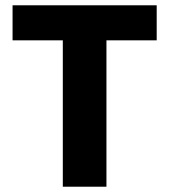

<svg xmlns="http://www.w3.org/2000/svg" viewBox="-20 -706 640 726"><path d="M217.5 0V-553.5H27.5V-686H572.5V-553.5H382.5V0Z"/></svg>

Font: Chivo Mono Medium
Style: Regular
Weight: 500
Monospace: yes
Designer: Hector Gatti
Foundry: Omnibus-Type
Version: Version 1.008